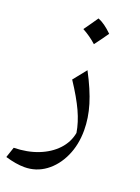

<svg xmlns="http://www.w3.org/2000/svg" viewBox="-153 -609 688 946"><g transform="rotate(20 191.0 -136.5)"><path d="M315.4 -1Q315.4 75.7 287.1 137.2Q258.8 198.7 210 234.4Q161.1 270 100.1 270Q56.2 270 0 253.4L18.6 198.2Q88.9 196.8 145.5 174.6Q202.1 152.3 238.5 113.5Q274.9 74.7 284.2 23.9Q275.9 -28.3 250 -84.7Q224.1 -141.1 174.3 -216.3L229.5 -285.2Q274.9 -199.7 295.2 -132.3Q315.4 -64.9 315.4 -1ZM193.4 -543.5Q228 -530.3 268.6 -490.2Q242.2 -452.1 215.3 -416.5Q198.7 -431.6 179.9 -444.8Q161.1 -458 141.1 -468.8Q154.8 -487.3 167.2 -505.6Q179.7 -523.9 193.4 -543.5Z"/></g></svg>

Font: Pinar Regular
Style: Regular
Weight: 400
Designer: Amin Abedi
Version: Version 3.000